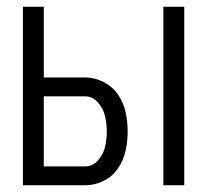

<svg xmlns="http://www.w3.org/2000/svg" viewBox="-20 -550 615 570"><path d="M48 0V-530H110V-320H233Q261 -320 287.5 -306.5Q314 -293 330.5 -269Q347 -245 353 -216.5Q359 -188 359 -159.5Q359 -131 353 -103Q347 -75 330.5 -50.5Q314 -26 287.5 -13Q261 0 233 0ZM465 0V-530H527V0ZM110 -56H233Q255 -56 271 -74Q287 -92 292 -114.5Q297 -137 297 -159.5Q297 -182 292 -204.5Q287 -227 271 -245.5Q255 -264 233 -264H110Z"/></svg>

Font: Jozsika Light
Style: Regular
Weight: 300
Monospace: yes
Designer: Belleve Invis
Foundry: Belleve Invis
Version: 2.1.0